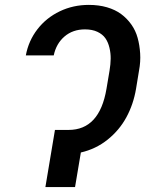

<svg xmlns="http://www.w3.org/2000/svg" viewBox="-20 -757 591 777"><path d="M225.5 -231.2H257.5Q382.8 -231.2 410.9 -397.4L423.3 -471.2Q427.6 -496.8 427.9 -519.2Q428.3 -541.5 422.9 -563.9Q417.6 -586.3 406.4 -602.3Q395.2 -618.3 374.3 -628.2Q353.3 -638.1 323.9 -638.1Q274.5 -638.1 240.9 -609.2Q207.4 -580.3 197.4 -532.7H84.5Q95.5 -592 131.4 -638.5Q167.3 -685 221.6 -711.1Q275.9 -737.2 339.5 -737.2Q379.6 -737.2 413 -727.5Q446.4 -717.7 470.2 -700.1Q494 -682.5 511.4 -658Q528.8 -633.5 536.9 -604Q545.1 -574.6 547.2 -540.8Q549.4 -507.1 542.6 -471.2L530.5 -397.4Q519.9 -334.9 491.5 -282.5Q463.1 -230.1 415.5 -191.9Q367.9 -153.8 307.2 -139.9L283.7 0H163.7L202.4 -231.2Z"/></svg>

Font: Karasuma Gothic
Style: Medium Italic
Weight: 500
Italic angle: 9.39998°
Designer: Rasmus Andersson / Ryoko Nishizuka
Foundry: Genbu
Version: Version 1.00